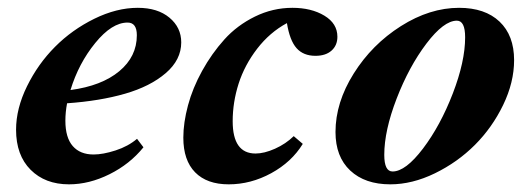

<svg xmlns="http://www.w3.org/2000/svg" viewBox="-20 -465 1351 496"><path d="M158.2 11.2Q96.7 11.2 59.1 -26.4Q21.5 -64 21.5 -129.9Q21.5 -184.6 49.8 -242.2Q78.1 -299.8 122.1 -344Q166 -388.2 223.6 -416.5Q281.2 -444.8 335.9 -444.8Q387.2 -444.8 417.7 -419.4Q448.2 -394 448.2 -355.5Q448.2 -310.5 408.2 -276.1Q368.2 -241.7 303 -222.9Q237.8 -204.1 153.3 -198.2Q148.9 -175.3 148.9 -153.3Q148.9 -109.4 168 -87.6Q187 -65.9 221.7 -65.9Q246.1 -65.9 278.6 -76.4Q311 -86.9 334 -106.4L350.6 -84.5Q315.4 -41 262.9 -14.9Q210.4 11.2 158.2 11.2ZM309.6 -406.7Q269 -406.7 226.1 -354Q183.1 -301.3 162.1 -232.4Q242.7 -243.2 288.1 -281Q333.5 -318.8 333.5 -374Q333.5 -406.7 309.6 -406.7Z M570.8 11.2Q514.6 11.2 484.1 -19.8Q453.6 -50.8 453.6 -109.4Q453.6 -147.9 465.6 -192.6Q477.5 -237.3 502.2 -282Q526.9 -326.7 559.6 -363Q592.3 -399.4 638.4 -422.1Q684.6 -444.8 735.4 -444.8Q784.2 -444.8 817.9 -424.6Q851.6 -404.3 851.6 -370.1Q851.6 -347.7 836.4 -334.2Q821.3 -320.8 794.9 -320.8Q763.7 -320.8 746.1 -340.6Q728.5 -360.4 721.2 -405.3Q676.8 -381.3 644.3 -339.1Q611.8 -296.9 596.4 -248.8Q581.1 -200.7 581.1 -151.9Q581.1 -68.4 640.1 -68.4Q662.6 -68.4 690.4 -80.8Q718.3 -93.3 738.8 -113.3L762.2 -93.3Q733.4 -46.4 680.7 -17.6Q627.9 11.2 570.8 11.2Z M988.3 11.2Q922.9 11.2 884.8 -24.4Q846.7 -60.1 846.7 -124Q846.7 -200.2 893.8 -275.1Q940.9 -350.1 1015.6 -397.5Q1090.3 -444.8 1166 -444.8Q1232.9 -444.8 1270.5 -409.2Q1308.1 -373.5 1308.1 -309.6Q1308.1 -252.4 1279.8 -193.8Q1251.5 -135.3 1206.8 -90.6Q1162.1 -45.9 1103.5 -17.3Q1044.9 11.2 988.3 11.2ZM994.1 -22Q1027.8 -22 1072.8 -81.3Q1117.7 -140.6 1149.7 -223.4Q1181.6 -306.2 1181.6 -368.7Q1181.6 -411.6 1160.2 -411.6Q1126.5 -411.6 1081.5 -352.3Q1036.6 -293 1004.6 -210.2Q972.7 -127.4 972.7 -64.9Q972.7 -22 994.1 -22Z"/></svg>

Font: Elstob ExtraBold
Style: Italic
Weight: 800
Italic angle: -20°
Designer: Peter S. Baker
Version: Version 1.015